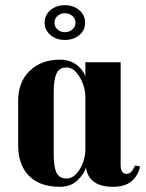

<svg xmlns="http://www.w3.org/2000/svg" viewBox="-20 -710 564 740"><path d="M468 -40Q488 -40 500 -72L519 -69Q519 -59 511.5 -43.5Q504 -28 494 -18Q468 10 416 10Q323 10 311 -64Q303 -37 277 -13.5Q251 10 211 10Q133 10 91.5 -32.5Q50 -75 50 -149V-322Q50 -394 94.5 -437Q139 -480 211 -480Q250 -480 276.5 -459Q303 -438 309 -414V-470H445V-74Q445 -40 468 -40ZM309 -334Q309 -376 287 -413Q265 -450 236.5 -450Q208 -450 197.5 -426Q187 -402 187 -356V-115Q187 -66 198 -44Q209 -22 237 -22Q265 -22 287 -57Q309 -92 309 -137ZM230 -690Q263 -690 285.5 -671Q308 -652 308 -622.5Q308 -593 285.5 -574.5Q263 -556 230 -556Q197 -556 174.5 -575Q152 -594 152 -623Q152 -652 174.5 -671Q197 -690 230 -690ZM230 -586Q247 -586 259 -596.5Q271 -607 271 -622.5Q271 -638 259 -648.5Q247 -659 230 -659Q213 -659 201.5 -648.5Q190 -638 190 -622.5Q190 -607 201.5 -596.5Q213 -586 230 -586Z"/></svg>

Font: Trochut
Style: Bold
Weight: 700
Designer: Andreu Balius
Foundry: Andreu Balius
Version: Version 1.001